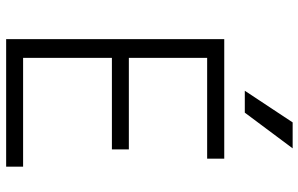

<svg xmlns="http://www.w3.org/2000/svg" viewBox="-198 -798 995 640"><g transform="rotate(90 300.0 -477.5)"><path d="M110 0V-727H508.5V-670H172.5V-409H477.5V-352.5H172.5V-56.5H535V0ZM355 -795.5H282L387.5 -955H474Z"/></g></svg>

Font: Spline Sans Mono Light
Style: Regular
Weight: 300
Monospace: yes
Version: Version 1.004